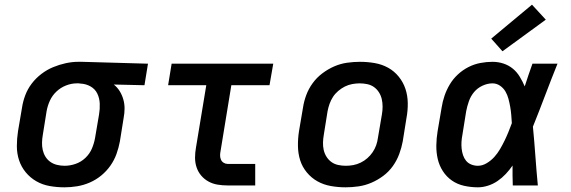

<svg xmlns="http://www.w3.org/2000/svg" viewBox="-20 -792 2440 820"><path d="M255 8Q223 8 192 2.5Q161 -3 135 -18Q109 -33 90 -56Q71 -79 61.5 -107.5Q52 -136 52 -168Q52 -200 57 -232L74 -332Q78 -359 88 -385.5Q98 -412 115.5 -435Q133 -458 156.5 -476Q180 -494 206.5 -505Q233 -516 260.5 -522Q288 -528 314 -528Q319 -528 323 -528Q327 -528 331 -528L612 -520L597 -428L466 -431Q481 -419 491 -403Q501 -387 506.5 -368Q512 -349 512 -329Q512 -309 508 -288L492 -188Q487 -161 477.5 -134.5Q468 -108 451.5 -84.5Q435 -61 412.5 -42.5Q390 -24 363.5 -12.5Q337 -1 309.5 3.5Q282 8 256 8ZM256 -84Q279 -84 302.5 -92Q326 -100 344.5 -117.5Q363 -135 372.5 -157.5Q382 -180 386 -203L403 -303Q407 -326 406 -349.5Q405 -373 395.5 -392.5Q386 -412 366.5 -423Q347 -434 324 -435L316 -436Q314 -436 312 -436Q310 -436 308 -436Q285 -436 262 -427Q239 -418 221 -401Q203 -384 193 -362Q183 -340 179 -317L163 -217Q160 -200 159.5 -183.5Q159 -167 162.5 -151.5Q166 -136 174 -123Q182 -110 194.5 -101Q207 -92 223 -88Q239 -84 256 -84Q256 -84 256 -84Q256 -84 256 -84Z M952 0Q930 0 909 -3.5Q888 -7 870 -17Q852 -27 839 -42.5Q826 -58 819.5 -77.5Q813 -97 813 -118.5Q813 -140 817 -162L861 -428H698L713 -520H1147L1131 -428H968L922 -147Q920 -138 920 -128.5Q920 -119 923.5 -110.5Q927 -102 935 -97Q943 -92 952 -92H1070V0Z M1456 8Q1424 8 1393 2.5Q1362 -3 1336 -17.5Q1310 -32 1290.5 -55.5Q1271 -79 1262 -107.5Q1253 -136 1252.5 -168Q1252 -200 1257 -232L1274 -332Q1278 -359 1288 -386Q1298 -413 1315.5 -437Q1333 -461 1357 -479Q1381 -497 1407.5 -508.5Q1434 -520 1462 -524Q1490 -528 1517 -528Q1550 -528 1581 -522.5Q1612 -517 1638 -502.5Q1664 -488 1683 -464.5Q1702 -441 1711.5 -412.5Q1721 -384 1721.5 -352Q1722 -320 1716 -288L1700 -188Q1695 -161 1685 -134Q1675 -107 1658 -83Q1641 -59 1617 -41Q1593 -23 1566 -11.5Q1539 0 1511 4Q1483 8 1456 8ZM1457 -84Q1473 -84 1489 -87Q1505 -90 1520.5 -97.5Q1536 -105 1549 -116.5Q1562 -128 1571.5 -142Q1581 -156 1586.5 -171.5Q1592 -187 1594 -203L1611 -303Q1614 -320 1614 -336.5Q1614 -353 1610.5 -368.5Q1607 -384 1598.5 -397.5Q1590 -411 1577.5 -420Q1565 -429 1549 -432.5Q1533 -436 1516 -436Q1501 -436 1484.5 -433Q1468 -430 1453 -422.5Q1438 -415 1424.5 -403.5Q1411 -392 1402 -378Q1393 -364 1387.5 -348.5Q1382 -333 1379 -317L1363 -217Q1360 -200 1359.5 -183.5Q1359 -167 1362.5 -151.5Q1366 -136 1374.5 -122.5Q1383 -109 1395.5 -100Q1408 -91 1424 -87.5Q1440 -84 1457 -84Z M2021 8Q1991 8 1962 1.5Q1933 -5 1910 -21Q1887 -37 1871.5 -61Q1856 -85 1849.5 -113Q1843 -141 1843.5 -171.5Q1844 -202 1849 -232L1866 -332Q1870 -358 1878.5 -383Q1887 -408 1901 -431.5Q1915 -455 1935.5 -474Q1956 -493 1980.5 -505.5Q2005 -518 2031.5 -523Q2058 -528 2083 -528Q2108 -528 2130.5 -520.5Q2153 -513 2170.5 -498.5Q2188 -484 2200 -464Q2212 -444 2221 -423Q2229 -447 2237 -471.5Q2245 -496 2254 -520H2361Q2334 -453 2308.5 -385.5Q2283 -318 2256 -251Q2262 -189 2266.5 -126Q2271 -63 2277 0H2170Q2169 -21 2169 -42.5Q2169 -64 2169 -85Q2156 -66 2140 -49Q2124 -32 2105 -19Q2086 -6 2064 1Q2042 8 2021 8ZM2021 -84Q2040 -84 2058.5 -95Q2077 -106 2091 -121.5Q2105 -137 2115.5 -155Q2126 -173 2135 -191.5Q2144 -210 2151.5 -228.5Q2159 -247 2166 -266Q2165 -283 2163.5 -301Q2162 -319 2159 -336Q2156 -353 2151.5 -370Q2147 -387 2138.5 -401.5Q2130 -416 2115.5 -426Q2101 -436 2083 -436Q2062 -436 2040.5 -426Q2019 -416 2004.5 -398.5Q1990 -381 1982.5 -359.5Q1975 -338 1971 -317L1955 -217Q1952 -202 1951 -187Q1950 -172 1951.5 -157.5Q1953 -143 1957.5 -129.5Q1962 -116 1970.5 -105.5Q1979 -95 1992.5 -89.5Q2006 -84 2021 -84ZM2126 -573 2078 -627 2252 -772 2311 -708Z"/></svg>

Font: Iosevka SS04 SmBd Ex Obl
Style: Regular
Weight: 600
Width: 7
Italic angle: -9°
Monospace: yes
Designer: Belleve Invis
Foundry: Belleve Invis
Version: Version 19.0.0; ttfautohint (v1.8.4)